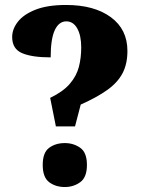

<svg xmlns="http://www.w3.org/2000/svg" viewBox="-20 -744 569 773"><path d="M182 -350Q234 -375 261 -406.5Q288 -438 297.5 -474.5Q307 -511 307 -553Q307 -601 291 -629.5Q275 -658 247 -658Q217 -658 200.5 -622.5Q184 -587 184 -513Q109 -513 69 -530Q29 -547 29 -595Q29 -627 52 -656.5Q75 -686 123 -705Q171 -724 246 -724Q359 -724 426 -675Q493 -626 493 -539Q493 -486 473 -448.5Q453 -411 411.5 -381.5Q370 -352 305 -323L282 -235H205ZM241 9Q204 9 178 -10.5Q152 -30 152 -80Q152 -130 178 -149Q204 -168 241 -168Q276 -168 303 -149Q330 -130 330 -80Q330 -30 303 -10.5Q276 9 241 9Z"/></svg>

Font: Noto Serif Armenian SemiCondensed Black
Style: Regular
Weight: 900
Width: 4
Designer: Monotype Design Team
Foundry: Monotype Imaging Inc.
Version: Version 2.008; ttfautohint (v1.8.4.7-5d5b)